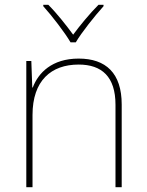

<svg xmlns="http://www.w3.org/2000/svg" viewBox="-20 -783 613 803"><path d="M275 -606H297C321 -647 376 -716 413 -757V-763H392C355 -726 314 -676 286 -638C258 -676 219 -726 182 -763H161V-757C198 -716 251 -647 275 -606ZM309 -538C197 -538 140 -478 117 -417H115L111 -528H90V0H116V-302C116 -446 194 -513 309 -513C406 -513 463 -462 463 -345V0H489V-346C489 -477 423 -538 309 -538Z"/></svg>

Font: Noto Sans Devanagari UI Thin
Style: Regular
Weight: 100
Designer: Jelle Bosma - Monotype Design Team
Foundry: Monotype Imaging Inc.
Version: Version 2.004